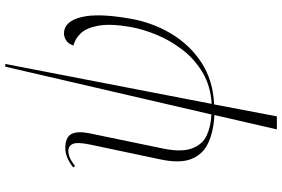

<svg xmlns="http://www.w3.org/2000/svg" viewBox="-186 -614 1040 707"><g transform="rotate(-90 333.5 -260.0)"><path d="M211 240 264 10Q204 7 161.5 -12.5Q119 -32 102 -75Q85 -118 101 -191L155 -447Q165 -495 157.5 -511.5Q150 -528 131 -528Q122 -528 109.5 -523.5Q97 -519 76 -503L71 -510Q89 -524 106.5 -531.5Q124 -539 142 -539Q182 -539 194 -516.5Q206 -494 196 -447L143 -191Q126 -116 140 -75.5Q154 -35 187.5 -19Q221 -3 266 -1L442 -760H452L305 0Q371 -4 420.5 -33.5Q470 -63 504.5 -108Q539 -153 559.5 -203Q580 -253 588 -298Q601 -372 593 -416.5Q585 -461 565 -482Q545 -503 520 -509Q526 -528 539 -536Q552 -544 564 -544Q608 -544 624 -482Q640 -420 619 -301Q605 -219 564 -150Q523 -81 457.5 -38Q392 5 303 9L259 240Z"/></g></svg>

Font: Noto Serif Display ExtraLight
Style: Italic
Weight: 200
Italic angle: -12°
Designer: Monotype Design Team
Foundry: Monotype Imaging Inc.
Version: Version 2.009